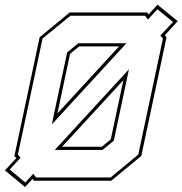

<svg xmlns="http://www.w3.org/2000/svg" viewBox="-40 -752 759 799"><path d="M64 26.5 -19.5 -43 28 -94 20 -103 125 -597 250 -700H572L578.5 -692L615.5 -732.5L699.5 -664L646 -605.5L653 -597L548 -103L423 0H101L95.5 -7.5ZM65 7.5 98.5 -29 110 -13.5H420.5L535.5 -109L638 -591.5L627.5 -604L680 -660.5L615 -713.5L575.5 -670.5L563.5 -686.5H253L137 -591.5L34.5 -109L45.5 -95.5L0.5 -46.5ZM176 -234.5 181 -260 239.5 -534 286 -572H486ZM199 -280 455.5 -559H289.5L251.5 -528ZM433.5 -166.5 386.5 -128H188L496.5 -463.5L491.5 -439.5ZM218.5 -141.5H384L421 -172L473.5 -418.5Z"/></svg>

Font: Tourney Condensed Thin
Style: Italic
Weight: 100
Width: 3
Italic angle: -12°
Designer: Tyler Finck
Foundry: Etcetera Type Co
Version: Version 1.010; ttfautohint (v1.8.3)